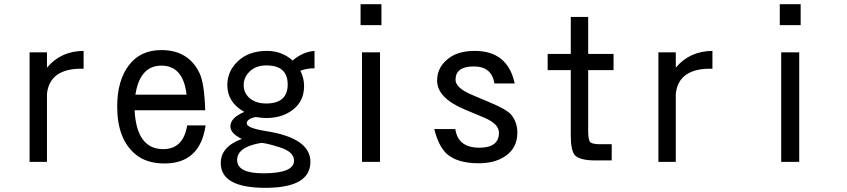

<svg xmlns="http://www.w3.org/2000/svg" viewBox="-20 -776 4040 916"><path d="M121.1 -3.9V-526.4H204.1V-453.1Q269.5 -532.2 378.9 -533.2V-448.2Q217.8 -452.1 204.1 -329.1V-3.9Z M622.1 -250Q631.8 -64.5 758.8 -64.5Q854.5 -64.5 873 -177.7H960.9Q934.6 3.9 764.6 3.9Q677.7 3.9 625 -41Q539.1 -113.3 539.1 -267.6Q539.1 -392.6 595.7 -465.8Q650.4 -537.1 750 -537.1Q879.9 -537.1 932.6 -425.8Q955.1 -377 959 -250ZM626 -324.2H870.1Q854.5 -462.9 750 -462.9Q647.5 -462.9 626 -324.2Z M1376 -487.3Q1423.8 -528.3 1480.5 -533.2V-450.2Q1442.4 -450.2 1413.1 -438.5Q1430.7 -403.3 1430.7 -366.2Q1430.7 -291 1374 -250Q1323.2 -212.9 1250 -212.9Q1230.5 -212.9 1200.2 -217.8Q1157.2 -209 1157.2 -187.5Q1157.2 -165 1250 -150.4Q1460.9 -117.2 1460.9 -3.9Q1460.9 120.1 1246.1 120.1Q1033.2 120.1 1033.2 2Q1033.2 -76.2 1133.8 -113.3Q1079.1 -139.6 1079.1 -172.9Q1079.1 -213.9 1145.5 -242.2Q1064.5 -287.1 1064.5 -370.1Q1064.5 -434.6 1112.3 -481.4Q1165 -533.2 1252.9 -533.2Q1325.2 -533.2 1376 -487.3ZM1222.7 -93.8Q1111.3 -74.2 1111.3 -12.7Q1111.3 50.8 1236.3 50.8Q1382.8 50.8 1382.8 -9.8Q1382.8 -52.7 1311.5 -74.2Q1239.3 -96.7 1222.7 -93.8ZM1251 -463.9Q1200.2 -463.9 1170.9 -434.6Q1142.6 -407.2 1142.6 -370.1Q1142.6 -329.1 1175.8 -303.7Q1206.1 -282.2 1249 -282.2Q1352.5 -282.2 1352.5 -373Q1352.5 -463.9 1251 -463.9Z M1707 -3.9V-526.4H1793V-3.9ZM1799.8 -755.9V-656.2H1700.2V-755.9Z M2051.8 -160.2H2152.3Q2165 -71.3 2266.6 -71.3Q2360.4 -71.3 2360.4 -142.6Q2360.4 -184.6 2292 -213.9L2194.3 -254.9Q2065.4 -309.6 2065.4 -391.6Q2065.4 -459 2125 -501Q2169.9 -533.2 2245.1 -533.2Q2402.3 -533.2 2435.5 -377.9H2338.9Q2326.2 -459 2240.2 -459Q2153.3 -459 2153.3 -395.5Q2153.3 -356.4 2232.4 -323.2L2322.3 -285.2Q2398.4 -252.9 2418.9 -228.5Q2448.2 -193.4 2448.2 -142.6Q2448.2 -66.4 2384.8 -27.3Q2336.9 2.9 2263.7 2.9Q2158.2 2.9 2108.4 -44.9Q2071.3 -82 2051.8 -160.2Z M2592.8 -441.4V-518.6H2703.1V-695.3H2786.1V-518.6H2907.2V-441.4H2786.1V-150.4Q2786.1 -105.5 2796.9 -96.7Q2809.6 -87.9 2843.8 -87.9H2898.4V-10.7H2819.3Q2749 -10.7 2723.6 -34.2Q2703.1 -56.6 2703.1 -128.9V-441.4Z M3121.1 -3.9V-526.4H3204.1V-453.1Q3269.5 -532.2 3378.9 -533.2V-448.2Q3217.8 -452.1 3204.1 -329.1V-3.9Z M3707 -3.9V-526.4H3793V-3.9ZM3799.8 -755.9V-656.2H3700.2V-755.9Z"/></svg>

Font: MotoyaLCedar
Style: W3 mono
Weight: 400
Version: Version 1.01